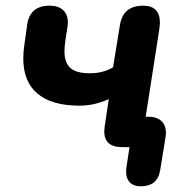

<svg xmlns="http://www.w3.org/2000/svg" viewBox="-20 -518 654 676"><path d="M424 87Q424 77 425 72L436 0H410Q347 0 347 -56Q348 -66 349 -76L363 -169Q335 -157 311 -151.5Q287 -146 259 -146Q163 -146 112.5 -188Q62 -230 62 -312Q62 -338 66 -362L76 -433Q86 -498 155 -498Q185 -498 202 -482.5Q219 -467 219 -438Q219 -432 217 -420L210 -374Q207 -353 207 -337Q207 -297 228 -278.5Q249 -260 296 -260Q343 -260 378 -281L402 -428Q412 -498 484 -498Q543 -498 543 -438Q543 -432 541 -416L493 -107H502Q536 -107 552 -88Q568 -69 563 -36L544 81Q535 138 475 138Q451 138 437.5 124.5Q424 111 424 87Z"/></svg>

Font: SN Pro Bold
Style: Bold Italic
Weight: 700
Italic angle: -9°
Designer: Tobias Whetton
Foundry: Supernotes
Version: Version 1.003